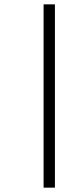

<svg xmlns="http://www.w3.org/2000/svg" viewBox="-20 -722 372 881"><path d="M180 139V-702H232V139Z"/></svg>

Font: Noto Sans Kannada SemiCondensed Light
Style: Regular
Weight: 300
Width: 4
Designer: Jelle Bosma - Monotype Design Team
Foundry: Monotype Imaging Inc.
Version: Version 2.005; ttfautohint (v1.8.4.7-5d5b)